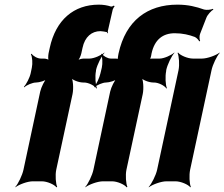

<svg xmlns="http://www.w3.org/2000/svg" viewBox="-20 -780 965 826"><path d="M412 -646C423 -645 431 -644 439 -642C441 -642 442 -638 443 -636L445 -639C444 -641 443 -644 444 -647L465 -739C466 -743 471 -751 473 -753L470 -756C467 -754 461 -751 457 -752C442 -757 424 -760 405 -760C298 -760 220 -695 194 -574L189 -551C187 -540 186 -521 191 -515L195 -518C191 -524 178 -528 169 -528H156C141 -528 122 -539 116 -549L113 -546C119 -536 121 -507 117 -489L112 -465C108 -446 93 -417 83 -407L84 -404C94 -414 120 -425 135 -425C149 -425 177 -433 187 -443L184 -446C172 -436 157 -404 153 -386L81 -50C76 -26 58 11 46 24V26C61 14 98 0 121 0H160C183 0 214 14 223 26L226 24C220 11 217 -26 222 -50L292 -375C297 -399 295 -439 285 -451L282 -449C289 -436 319 -425 338 -425H342C361 -425 388 -411 395 -399L397 -401C391 -414 388 -451 393 -475V-478C398 -502 417 -539 429 -552V-554C416 -542 384 -528 365 -528H340C331 -528 316 -524 310 -518L312 -515C319 -521 328 -540 330 -551L335 -574C345 -622 375 -646 412 -646ZM732 -637C766 -637 794 -630 818 -621C825 -618 835 -608 837 -602L841 -604C838 -610 837 -625 841 -635L868 -704C873 -717 889 -734 898 -739L896 -742C888 -738 868 -736 858 -739C824 -751 790 -760 743 -760C615 -760 521 -692 490 -550L488 -539C487 -534 486 -524 488 -521L491 -524C490 -527 482 -528 478 -528H457C443 -528 424 -539 418 -549L415 -546C421 -536 422 -507 418 -489L412 -464C408 -446 395 -417 385 -407L386 -404C396 -414 422 -425 436 -425C450 -425 478 -433 488 -443L485 -446C473 -436 458 -404 454 -386L382 -50C377 -26 359 11 347 24V26C362 14 400 0 423 0H462C485 0 516 14 525 26L528 24C522 11 519 -26 524 -50L594 -375C599 -399 597 -439 587 -451L584 -449C591 -436 621 -425 640 -425H643C662 -425 689 -411 696 -399L698 -401C692 -414 690 -451 695 -475V-478C700 -502 718 -539 730 -552V-554C717 -542 685 -528 667 -528H634C630 -528 622 -527 619 -524L622 -521C626 -524 629 -534 630 -539L632 -550C645 -610 681 -637 732 -637ZM798 -50 890 -478C895 -502 913 -539 925 -552V-554C910 -542 872 -528 849 -528H810C787 -528 755 -542 746 -554L744 -552C750 -539 753 -502 748 -478L656 -50C651 -26 632 11 620 24V26C635 14 673 0 696 0H735C758 0 790 14 799 26L801 24C795 11 793 -26 798 -50Z"/></svg>

Font: Asimov
Style: EdgeExtremeIt
Weight: 500
Designer: Google
Version: Version 2.000980: 2014